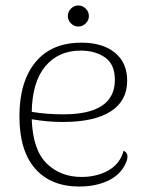

<svg xmlns="http://www.w3.org/2000/svg" viewBox="-20 -670 540 702"><path d="M446 -98Q446 -86 440 -74Q422 -32 376.5 -10Q331 12 270 12Q166 12 108.5 -53.5Q51 -119 51 -245Q51 -371 109.5 -442.5Q168 -514 278 -514Q355 -514 400 -477.5Q445 -441 445 -375Q445 -301 384.5 -262.5Q324 -224 210 -224Q153 -224 96 -234Q100 -122 150.5 -72.5Q201 -23 278 -23Q334 -23 376.5 -47Q419 -71 432 -119Q446 -112 446 -98ZM96 -261Q150 -252 212 -252Q400 -252 400 -378Q400 -435 364 -460Q328 -485 275 -485Q194 -485 146 -428Q98 -371 96 -261ZM228 -611Q228 -627 239.5 -638.5Q251 -650 266 -650Q282 -650 293.5 -638.5Q305 -627 305 -611Q305 -596 293.5 -584.5Q282 -573 266 -573Q251 -573 239.5 -584.5Q228 -596 228 -611Z"/></svg>

Font: Arima Madurai ExtraLight
Style: Regular
Weight: 275
Designer: Joana Correia and Natanael Gama
Foundry: NDISCOVER
Version: Version 1.020